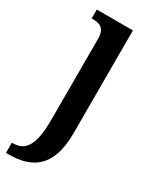

<svg xmlns="http://www.w3.org/2000/svg" viewBox="-213 -588 707 879"><g transform="rotate(30 140.5 -148.0)"><path d="M-12 240H4C125 240 211 187 211 8V-536H20V-489H25C62 -489 92 -480 92 -422V5C92 144 57 186 -6 186H-12Z"/></g></svg>

Font: Noto Serif Devanagari Condensed SemiBold
Style: Regular
Weight: 600
Width: 3
Designer: Universal Thirst, Indian Type Foundry and the Monotype Design Team
Foundry: Monotype Imaging Inc.
Version: Version 2.004